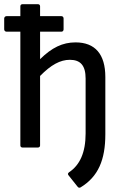

<svg xmlns="http://www.w3.org/2000/svg" viewBox="-26 -703 593 915"><path d="M358 190C442 139 476 59 476 -63V-336C476 -445 427 -501 334 -501C272 -501 221 -476 165 -421V-552H267C273 -552 277 -557 277 -563V-615C277 -621 273 -626 267 -626H165V-673C165 -679 161 -683 155 -683H81C75 -683 71 -679 71 -673V-626H5C-1 -626 -6 -621 -6 -615V-563C-6 -557 -1 -552 5 -552H71V-10C71 -4 75 0 81 0H155C161 0 165 -4 165 -10V-341C217 -394 261 -418 307 -418C358 -418 382 -390 382 -329V-67C382 25 354 84 303 118C297 123 296 127 301 133L344 187C348 192 353 193 358 190Z"/></svg>

Font: Sofia Sans Cond SemiBold
Style: Regular
Weight: 600
Width: 3
Designer: Botio Nikoltchev, Ani Petrova
Foundry: lettersoup
Version: Version 4.100